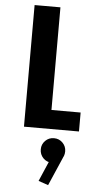

<svg xmlns="http://www.w3.org/2000/svg" viewBox="-65 -739 581 1101"><g transform="rotate(5 225.0 -189.0)"><path d="M237.1 -109.1H405V0H88.4V-700H237.1ZM266 192.1Q236.4 192.1 216 171.4Q195.7 150.6 195.7 120.5Q195.7 91.9 216 71.3Q236.4 50.8 266 50.8Q295.6 50.8 315.9 71.3Q336.2 91.9 336.2 120.5Q336.2 150.6 315.9 171.4Q295.6 192.1 266 192.1ZM261.6 157.3 327.6 155.6 255.4 321.9 199 302.5Z"/></g></svg>

Font: League Mono Thin Condensed
Style: Regular
Weight: 100
Width: 1
Designer: Tyler Finck
Foundry: The League of Moveable Type / Tyler Finck
Version: Version 2.300;RELEASE